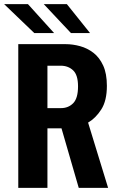

<svg xmlns="http://www.w3.org/2000/svg" viewBox="-22 -915 592 935"><path d="M67 0V-700H297.5Q332.5 -700 368 -690.2Q403.5 -680.5 433 -657.8Q462.5 -635 480.5 -595.8Q498.5 -556.5 498.5 -497Q498.5 -424.5 471.2 -382Q444 -339.5 407 -318L504.5 0H361.5L277.5 -290H209V0ZM209 -388.5H275Q311 -388.5 334.5 -412.5Q358 -436.5 358 -494.5Q358 -550 334 -572.5Q310 -595 274 -595H209ZM323.5 -754 191 -895H303.5L416.5 -754ZM145 -754 -2 -895H114L241.5 -754Z"/></svg>

Font: Trispace SemiCondensed SemiBold
Style: Regular
Weight: 600
Width: 4
Designer: Tyler Finck
Foundry: Etcetera Type Company
Version: Version 1.210; ttfautohint (v1.8.3)